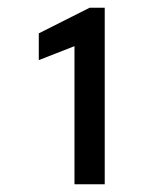

<svg xmlns="http://www.w3.org/2000/svg" viewBox="-20 -908 380 495"><path d="M172 -433V-789L80 -753V-822L211 -888H250V-433Z"/></svg>

Font: Oswald
Style: Regular
Weight: 400
Designer: Vernon Adams
Foundry: Vernon Adams
Version: Version 4.103; ttfautohint (v1.8.3)